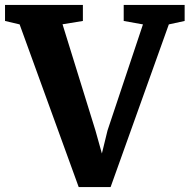

<svg xmlns="http://www.w3.org/2000/svg" viewBox="-40 -763 772 783"><path d="M-19.5 -677.5V-743H298V-677.5L215 -664L349.5 -230L375.5 -137L398.5 -231L543 -663.5L464.5 -677.5V-743H713V-677.5L648.5 -663.5L411 0H281L40 -663.5Z"/></svg>

Font: Merriweather 20pt ExtraBold
Style: Regular
Weight: 800
Version: Version 2.100